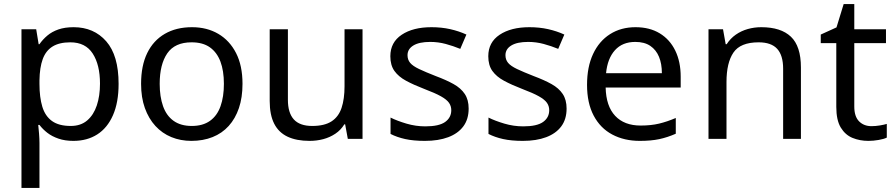

<svg xmlns="http://www.w3.org/2000/svg" viewBox="-20 -679 4379 939"><path d="M340 -546Q439 -546 499.5 -477Q560 -408 560 -269Q560 -178 532.5 -115.5Q505 -53 455.5 -21.5Q406 10 339 10Q298 10 266 -1Q234 -12 211.5 -29.5Q189 -47 173 -68H167Q169 -51 171 -25Q173 1 173 20V240H85V-536H157L169 -463H173Q189 -486 211.5 -505Q234 -524 265.5 -535Q297 -546 340 -546ZM324 -472Q270 -472 237 -451.5Q204 -431 189 -390Q174 -349 173 -286V-269Q173 -203 187 -157Q201 -111 234.5 -87Q268 -63 326 -63Q375 -63 406.5 -90Q438 -117 453.5 -163.5Q469 -210 469 -270Q469 -362 433.5 -417Q398 -472 324 -472Z M1166 -269Q1166 -202 1148.5 -150.5Q1131 -99 1098.5 -63Q1066 -27 1019.5 -8.5Q973 10 916 10Q863 10 818 -8.5Q773 -27 740 -63Q707 -99 688.5 -150.5Q670 -202 670 -269Q670 -358 700 -419.5Q730 -481 786 -513.5Q842 -546 919 -546Q992 -546 1047.5 -513.5Q1103 -481 1134.5 -419.5Q1166 -358 1166 -269ZM761 -269Q761 -206 777.5 -159.5Q794 -113 829 -88Q864 -63 918 -63Q972 -63 1007 -88Q1042 -113 1058.5 -159.5Q1075 -206 1075 -269Q1075 -333 1058 -378Q1041 -423 1006.5 -447.5Q972 -472 917 -472Q835 -472 798 -418Q761 -364 761 -269Z M1753 -536V0H1681L1668 -71H1664Q1647 -43 1620 -25Q1593 -7 1561 1.5Q1529 10 1494 10Q1430 10 1386.5 -10.5Q1343 -31 1321 -74Q1299 -117 1299 -185V-536H1388V-191Q1388 -127 1417 -95Q1446 -63 1507 -63Q1567 -63 1601.5 -85.5Q1636 -108 1650.5 -151.5Q1665 -195 1665 -257V-536Z M2272 -148Q2272 -96 2246 -61Q2220 -26 2172 -8Q2124 10 2058 10Q2002 10 1961.5 1Q1921 -8 1890 -24V-104Q1922 -88 1967.5 -74.5Q2013 -61 2060 -61Q2127 -61 2157 -82.5Q2187 -104 2187 -140Q2187 -160 2176 -176Q2165 -192 2136.5 -208Q2108 -224 2055 -244Q2003 -264 1966 -284Q1929 -304 1909 -332Q1889 -360 1889 -404Q1889 -472 1944.5 -509Q2000 -546 2090 -546Q2139 -546 2181.5 -536.5Q2224 -527 2261 -510L2231 -440Q2197 -454 2160 -464Q2123 -474 2084 -474Q2030 -474 2001.5 -456.5Q1973 -439 1973 -409Q1973 -387 1986 -371.5Q1999 -356 2029.5 -341.5Q2060 -327 2111 -307Q2162 -288 2198 -268Q2234 -248 2253 -219.5Q2272 -191 2272 -148Z M2751 -148Q2751 -96 2725 -61Q2699 -26 2651 -8Q2603 10 2537 10Q2481 10 2440.5 1Q2400 -8 2369 -24V-104Q2401 -88 2446.5 -74.5Q2492 -61 2539 -61Q2606 -61 2636 -82.5Q2666 -104 2666 -140Q2666 -160 2655 -176Q2644 -192 2615.5 -208Q2587 -224 2534 -244Q2482 -264 2445 -284Q2408 -304 2388 -332Q2368 -360 2368 -404Q2368 -472 2423.5 -509Q2479 -546 2569 -546Q2618 -546 2660.5 -536.5Q2703 -527 2740 -510L2710 -440Q2676 -454 2639 -464Q2602 -474 2563 -474Q2509 -474 2480.5 -456.5Q2452 -439 2452 -409Q2452 -387 2465 -371.5Q2478 -356 2508.5 -341.5Q2539 -327 2590 -307Q2641 -288 2677 -268Q2713 -248 2732 -219.5Q2751 -191 2751 -148Z M3088 -546Q3157 -546 3206.5 -516Q3256 -486 3282.5 -431.5Q3309 -377 3309 -304V-251H2942Q2944 -160 2988.5 -112.5Q3033 -65 3113 -65Q3164 -65 3203.5 -74.5Q3243 -84 3285 -102V-25Q3244 -7 3204 1.5Q3164 10 3109 10Q3033 10 2974.5 -21Q2916 -52 2883.5 -113.5Q2851 -175 2851 -264Q2851 -352 2880.5 -415Q2910 -478 2963.5 -512Q3017 -546 3088 -546ZM3087 -474Q3024 -474 2987.5 -433.5Q2951 -393 2944 -321H3217Q3217 -367 3203 -401Q3189 -435 3160.5 -454.5Q3132 -474 3087 -474Z M3703 -546Q3799 -546 3848 -499.5Q3897 -453 3897 -349V0H3810V-343Q3810 -408 3781 -440Q3752 -472 3690 -472Q3601 -472 3567 -422Q3533 -372 3533 -278V0H3445V-536H3516L3529 -463H3534Q3552 -491 3578.5 -509.5Q3605 -528 3637 -537Q3669 -546 3703 -546Z M4242 -62Q4262 -62 4283 -65.5Q4304 -69 4317 -73V-6Q4303 1 4277 5.5Q4251 10 4227 10Q4185 10 4149.5 -4.5Q4114 -19 4092 -55Q4070 -91 4070 -156V-468H3994V-510L4071 -545L4106 -659H4158V-536H4313V-468H4158V-158Q4158 -109 4181.5 -85.5Q4205 -62 4242 -62Z"/></svg>

Font: lkorean85
Style: Book
Weight: 400
Designer: Jelle Bosma - Monotype Design Team
Foundry: Monotype Imaging Inc.
Version: Version 2.003